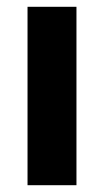

<svg xmlns="http://www.w3.org/2000/svg" viewBox="-20 -545 306 565"><path d="M61 0V-525H205V0Z"/></svg>

Font: Bricolage Grotesque 18pt
Style: Bold
Weight: 700
Designer: Mathieu Triay
Foundry: Atelier Triay
Version: Version 1.000;gftools[0.9.30]